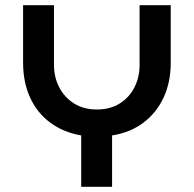

<svg xmlns="http://www.w3.org/2000/svg" viewBox="-20 -720 747 740"><path d="M293 0V-198Q224 -210 173.5 -247.5Q123 -285 96 -344Q69 -403 69 -478V-700H188V-470Q188 -423 208 -384Q228 -345 265 -321.5Q302 -298 353 -298Q405 -298 442 -321.5Q479 -345 498.5 -384Q518 -423 518 -470V-700H638V-478Q638 -403 610.5 -344Q583 -285 532.5 -247Q482 -209 412 -198V0Z"/></svg>

Font: MuseoModerno SemiBold Medium
Style: Regular
Weight: 500
Version: Version 1.001